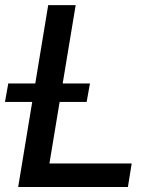

<svg xmlns="http://www.w3.org/2000/svg" viewBox="-59 -748 601 768"><path d="M13.7 0 133.8 -727.5H243.7L138.7 -94.2H467.8L452.6 0ZM-39.1 -340.3 -25.9 -414.1H300.8L287.6 -340.3Z"/></svg>

Font: Inter Tight Medium
Style: Italic
Weight: 500
Italic angle: -9.39999°
Designer: Rasmus Andersson
Foundry: rsms
Version: Version 3.004